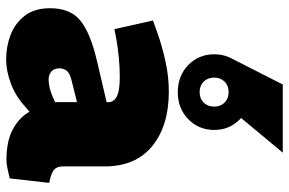

<svg xmlns="http://www.w3.org/2000/svg" viewBox="-182 -774 965 642"><g transform="rotate(90 301.0 -453.5)"><path d="M179 9Q136 9 97 -6Q58 -21 33 -53.5Q8 -86 8 -138Q8 -205 48.5 -238.5Q89 -272 181 -294L322 -327V-329Q324 -349 305 -360Q286 -371 238 -371Q207 -371 174.5 -368Q142 -365 108 -359L78 -353L49 -482L88 -496Q136 -513 186.5 -524Q237 -535 287 -535Q401 -535 469 -479.5Q537 -424 537 -320V-180Q537 -160 549 -150.5Q561 -141 592 -135L577 -3Q561 1 544 4.5Q527 8 516 8Q453 8 413.5 -13Q374 -34 354 -69L333 -51Q299 -21 257.5 -6Q216 9 179 9ZM247 -133Q259 -133 274 -136.5Q289 -140 305 -147L322 -155V-228L250 -210Q225 -204 217 -193.5Q209 -183 209 -169Q209 -151 220 -142Q231 -133 247 -133ZM289 -565Q234 -565 198 -600Q162 -635 162 -687Q162 -738 198 -773Q234 -808 289 -808Q343 -808 379 -773Q415 -738 415 -687Q415 -635 379 -600Q343 -565 289 -565ZM289 -638Q310 -638 323.5 -651.5Q337 -665 337 -687Q337 -708 323.5 -721.5Q310 -735 289 -735Q267 -735 253.5 -721.5Q240 -708 240 -687Q240 -665 253.5 -651.5Q267 -638 289 -638ZM172 -737 263 -916H491L342 -737Z"/></g></svg>

Font: REM Medium Black
Style: Regular
Weight: 900
Version: Version 1.005;gftools[0.9.28]